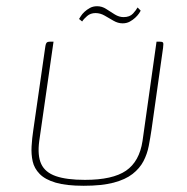

<svg xmlns="http://www.w3.org/2000/svg" viewBox="-20 -594 600 617"><path d="M467 -178Q463 -151 458 -125Q453 -99 441 -76Q429 -53 406 -35Q383 -17 345 -7Q307 3 249 3Q193 3 159 -7Q125 -17 107.5 -35Q90 -53 85 -75.5Q80 -98 81.5 -124Q83 -150 87 -176L125 -440Q126 -448 127.5 -452.5Q129 -457 132 -458.5Q135 -460 140 -460H152L106 -140Q100 -94 112.5 -67Q125 -40 159.5 -28Q194 -16 253 -16Q342 -16 385 -45.5Q428 -75 438 -141L483 -460H494Q500 -460 502.5 -458.5Q505 -457 505 -452.5Q505 -448 504 -440ZM374 -519Q359 -519 344.5 -527.5Q330 -536 316 -544Q302 -552 287 -552Q271 -552 260 -542.5Q249 -533 244 -525L234 -533Q236 -536 240 -542.5Q244 -549 251.5 -556Q259 -563 269 -568.5Q279 -574 292 -574Q308 -574 321.5 -565Q335 -556 349 -547.5Q363 -539 377 -539Q397 -539 407.5 -550.5Q418 -562 422 -570L432 -560Q431 -557 426.5 -550.5Q422 -544 414.5 -537Q407 -530 397 -524.5Q387 -519 374 -519Z"/></svg>

Font: Genos Thin Thin
Style: Italic
Weight: 250
Italic angle: -8°
Version: Version 1.010